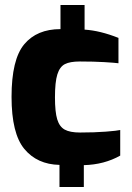

<svg xmlns="http://www.w3.org/2000/svg" viewBox="-20 -652 525 765"><path d="M217 5Q128 3 77 -58.5Q26 -120 26 -266Q26 -415 76.5 -475.5Q127 -536 221 -536V-632H317V-534Q379 -530 452 -501V-400Q437 -402 395.5 -404.5Q354 -407 298 -407Q259 -407 238.5 -396.5Q218 -386 208.5 -355.5Q199 -325 199 -264Q199 -206 208 -176.5Q217 -147 238 -135.5Q259 -124 299 -124Q357 -124 402 -127.5Q447 -131 459 -134V-32Q395 4 314 6V93H217Z"/></svg>

Font: Exo ExtraBold
Style: Regular
Weight: 800
Designer: Natanael Gama
Foundry: Natanael Gama
Version: Version 1.500